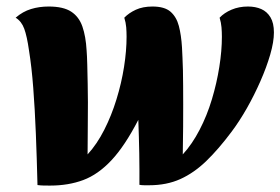

<svg xmlns="http://www.w3.org/2000/svg" viewBox="-20 -550 860 589"><path d="M134 19.3Q124.7 19.3 115 19.2Q105.3 19 95 17.7Q93 -64.3 90 -139.7Q87 -215 82 -280.3Q77 -345.7 69 -395Q62.7 -439.3 54.3 -462Q46 -484.7 28 -495.7Q50 -514.7 75.2 -522.3Q100.3 -530 129.3 -530Q174.3 -530 198.3 -514.3Q222.3 -498.7 232.8 -468.5Q243.3 -438.3 245.7 -395Q247 -379.3 247.7 -351.7Q248.3 -324 249 -293.3Q249.7 -262.7 249.7 -236.3Q249.7 -203.7 249.3 -163.3Q249 -123 248.7 -76.3Q277.7 -108 299.8 -151.7Q322 -195.3 337.3 -245.2Q352.7 -295 360.5 -344.7Q368.3 -394.3 368.3 -437.3Q368.3 -451.7 367.2 -466.2Q366 -480.7 361.3 -495.7Q375.3 -510.3 396.8 -520.2Q418.3 -530 447.7 -530Q484.7 -530 503 -514.2Q521.3 -498.3 528.7 -470.3Q536 -442.3 538.3 -404.7Q539 -390.3 539.8 -373.2Q540.7 -356 541.2 -334.7Q541.7 -313.3 541.8 -287Q542 -260.7 542 -229Q542 -199.3 541.8 -161.7Q541.7 -124 540.7 -76.3Q569.7 -108 592.3 -151.7Q615 -195.3 630 -245.2Q645 -295 652.8 -344.7Q660.7 -394.3 660.7 -437.3Q660.7 -451.7 659.5 -466.2Q658.3 -480.7 653.7 -495.7Q667.7 -510.7 690.3 -520.3Q713 -530 740.7 -530Q763.7 -530 781.5 -522.2Q799.3 -514.3 809.8 -496.8Q820.3 -479.3 820.3 -450.3Q820.3 -421.7 809 -382.7Q797.7 -343.7 778.8 -300.8Q760 -258 737.2 -217.8Q714.3 -177.7 690.3 -145.7Q650.7 -92.7 613 -56.2Q575.3 -19.7 533.3 -0.7Q491.3 18.3 437.7 18.3Q430.7 18.3 423 18.3Q415.3 18.3 407.7 17Q408 -29.7 407.2 -79.5Q406.3 -129.3 404.3 -182.3Q363 -102.3 322 -58.5Q281 -14.7 235.5 2.3Q190 19.3 134 19.3Z"/></svg>

Font: Sansita Swashed Light
Style: Regular
Weight: 300
Designer: Pablo Cosgaya
Foundry: Omnibus-Type
Version: Version 1.003